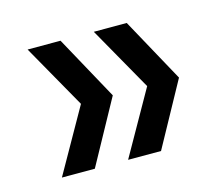

<svg xmlns="http://www.w3.org/2000/svg" viewBox="-62 -548 586 507"><g transform="rotate(-15 231.0 -295.0)"><path d="M231 -120 330 -295 231 -470H321L417 -295L321 -120ZM50 -120 149 -295 50 -470H140L236 -295L140 -120Z"/></g></svg>

Font: Parkinsans Light
Style: Regular
Weight: 400
Version: Version 1.000